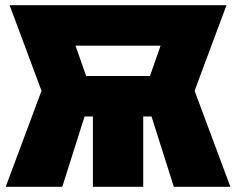

<svg xmlns="http://www.w3.org/2000/svg" viewBox="-20 -720 910 740"><path d="M532 0H338V-271H306L220 0H2L140 -370L17 -700H853L730 -370L868 0H650L564 -271H532ZM312 -427H558L599 -544H271Z"/></svg>

Font: Tektur SemiCondensed ExtraBold
Style: Regular
Weight: 800
Width: 4
Designer: Adam Jagosz
Foundry: Adam Jagosz
Version: Version 1.005;gftools[0.9.30]